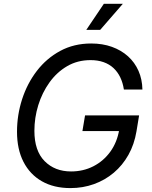

<svg xmlns="http://www.w3.org/2000/svg" viewBox="-20 -962 786 992"><path d="M343.8 9.8Q258.3 9.8 196.5 -25.4Q134.8 -60.5 101.3 -125.7Q67.9 -190.9 67.9 -281.2Q67.9 -367.7 94.2 -449.2Q120.6 -530.8 170.4 -595.7Q220.2 -660.6 291.3 -699Q362.3 -737.3 451.2 -737.3Q509.8 -737.3 558.1 -720Q606.4 -702.6 641.4 -671.1Q676.3 -639.6 695.6 -595.9Q714.8 -552.2 715.8 -499.5H620.1Q614.7 -534.7 601.3 -562.5Q587.9 -590.3 566.4 -610.4Q544.9 -630.4 515.1 -640.9Q485.4 -651.4 447.8 -651.4Q380.4 -651.4 326.9 -620.1Q273.4 -588.9 235.6 -536.1Q197.8 -483.4 177.7 -418.5Q157.7 -353.5 157.7 -286.1Q157.7 -183.1 210.4 -129.6Q263.2 -76.2 347.2 -76.2Q410.2 -76.2 462.6 -103Q515.1 -129.9 550.3 -178.7Q585.4 -227.5 596.2 -293L622.1 -284.7H405.8L419.4 -365.7H698.7L685.1 -283.2Q673.8 -215.8 643.6 -161.9Q613.3 -107.9 567.9 -69.6Q522.5 -31.2 465.3 -10.7Q408.2 9.8 343.8 9.8ZM425.8 -807.6 516.6 -942.4H614.7L497.6 -807.6Z"/></svg>

Font: Inter Variable
Style: Italic
Weight: 400
Italic angle: -9.39999°
Designer: Rasmus Andersson
Foundry: rsms
Version: Version 4.001;git-9221beed3